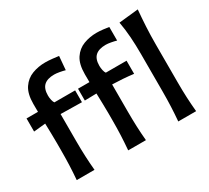

<svg xmlns="http://www.w3.org/2000/svg" viewBox="-154 -1065 1438 1320"><g transform="rotate(-30 565.0 -404.5)"><path d="M110.4 0Q115.2 -59.1 117.4 -114.3Q119.6 -169.4 119.6 -236.3V-289.6Q119.6 -323.7 118.7 -363.3Q117.7 -402.8 116.7 -444.8L23.4 -435.5V-539.6H114.3Q114.3 -555.2 114 -570.8Q113.8 -586.4 113.8 -602.1Q113.8 -682.6 144 -727.5Q174.3 -772.5 222.9 -790.8Q271.5 -809.1 326.2 -809.1Q352.5 -809.1 384 -805.7Q415.5 -802.2 432.1 -799.8L422.9 -691.9Q404.8 -697.3 379.9 -701.7Q355 -706.1 338.4 -706.1Q283.7 -706.1 256.6 -681.2Q229.5 -656.2 229.5 -602.1Q229.5 -585 233.6 -566.4Q237.8 -547.9 244.6 -539.6H409.2V-445.8Q321.3 -448.2 241.2 -448.7V-236.3Q241.2 -169.4 243.7 -114.3Q246.1 -59.1 251.5 0ZM519 0Q523.9 -59.1 526.4 -114.3Q528.8 -169.4 528.8 -236.3V-289.6Q528.8 -324.7 527.6 -364.7Q526.4 -404.8 525.4 -447.8L432.1 -445.8V-539.6H522.9Q522.9 -555.2 522.7 -570.8Q522.5 -586.4 522.5 -602.1Q522.5 -682.6 552.5 -727.5Q582.5 -772.5 631.1 -790.8Q679.7 -809.1 734.4 -809.1Q758.8 -809.1 787.1 -805.7Q815.4 -802.2 830.6 -799.8V-691.9Q812.5 -697.3 788.1 -701.7Q763.7 -706.1 747.1 -706.1Q692.4 -706.1 665 -681.2Q637.7 -656.2 637.7 -602.1Q637.7 -585 641.8 -566.4Q646 -547.9 652.8 -539.6H817.4V-435.5Q773.9 -440.9 732.4 -443.8Q690.9 -446.8 649.9 -447.8V-236.3Q649.9 -169.4 652.1 -114.3Q654.3 -59.1 659.7 0ZM916.5 0Q921.4 -58.6 923.8 -113.5Q926.3 -168.5 926.3 -235.4V-534.2Q926.3 -601.1 921.9 -664.6Q917.5 -728 906.2 -790.5L1060.5 -806.6Q1054.7 -741.7 1051 -674.3Q1047.4 -606.9 1047.4 -534.2V-235.4Q1047.4 -168.5 1050 -113.5Q1052.7 -58.6 1058.1 0Z"/></g></svg>

Font: Pinar DS1 SemiBold
Style: Regular
Weight: 600
Designer: Amin Abedi
Version: Version 3.000